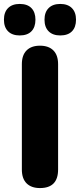

<svg xmlns="http://www.w3.org/2000/svg" viewBox="-47 -946 406 975"><path d="M156 9Q112 9 88 -15Q64 -39 64 -85V-620Q64 -666 88 -690Q112 -714 156 -714Q200 -714 224 -690Q248 -666 248 -620V-85Q248 9 156 9ZM259 -766Q221 -766 200 -787Q179 -808 179 -846Q179 -884 200 -905Q221 -926 259 -926Q297 -926 318 -905Q339 -884 339 -846Q339 -808 318.5 -787Q298 -766 259 -766ZM53 -766Q15 -766 -6 -787Q-27 -808 -27 -846Q-27 -884 -6 -905Q15 -926 53 -926Q92 -926 112.5 -905Q133 -884 133 -846Q133 -808 112.5 -787Q92 -766 53 -766Z"/></svg>

Font: Chiron GoRound TC H
Style: Regular
Weight: 900
Designer: Ryoko NISHIZUKA 西塚涼子 (kana, bopomofo & ideographs); Paul D. Hunt (Latin, Greek & Cyrillic); Sandoll Communications 산돌커뮤니
Foundry: Adobe
Version: Version 1.000;hotconv 1.1.1;makeotfexe 2.6.0